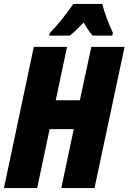

<svg xmlns="http://www.w3.org/2000/svg" viewBox="-25 -951 650 971"><path d="M224 -771H328C346 -785 369 -807 398 -837C414 -809 429 -787 443 -771H543L546 -785C526 -827 501 -892 492 -931H346C308 -877 269 -827 226 -783ZM-5 0H163L226 -298H348L285 0H453L605 -714H437L379 -444H257L314 -714H146Z"/></svg>

Font: Noto Sans UI Condensed Black
Style: Italic
Weight: 900
Width: 3
Italic angle: -192°
Designer: Monotype Design Team
Foundry: Monotype Imaging Inc.
Version: Version 1.901